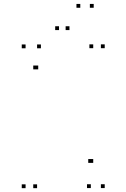

<svg xmlns="http://www.w3.org/2000/svg" viewBox="-20 -972 660 1002"><path d="M173.5 10V-10H153.5V10ZM173.5 -610V-630H153.5V-610ZM179.5 -610V-630H159.5V-610ZM454 9.5V-10.5H434V9.5ZM526.5 9.5V-10.5H506.5V9.5ZM526.5 -720.5V-740.5H506.5V-720.5ZM466.5 -720.5V-740.5H446.5V-720.5ZM466.5 -122V-142H446.5V-122ZM460.5 -122V-142H440.5V-122ZM193.5 -720V-740H173.5V-720ZM113.5 -720V-740H93.5V-720ZM113.5 10V-10H93.5V10ZM288 -815V-835H268V-815ZM399 -931.5V-951.5H379V-931.5ZM469 -931.5V-951.5H449V-931.5ZM342.5 -815V-835H322.5V-815Z"/></svg>

Font: Monaspace Krypton Dots Var
Style: Regular
Weight: 400
Designer: Riley Cran and the Lettermatic Team
Version: Version 1.100 (Monaspace Krypton Dots)